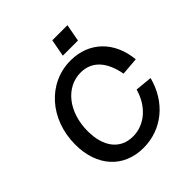

<svg xmlns="http://www.w3.org/2000/svg" viewBox="-237 -1057 1238 1238"><g transform="rotate(-45 382.0 -437.5)"><path d="M363 16C531 16 668 -96 713 -271L597 -282C563 -161 473 -84 367 -84C253 -84 184 -171 184 -315C184 -488 284 -615 419 -615C520 -615 586 -545 610 -414L731 -424C714 -602 596 -716 428 -716C222 -716 66 -541 66 -311C66 -112 183 16 363 16ZM415 -773H553L575 -891H437Z"/></g></svg>

Font: Uncut Sans Semibold Italic
Style: Regular
Weight: 600
Italic angle: -11°
Designer: Kasper Nordkvist
Foundry: UNCUT.wtf
Version: Version 1.304;Glyphs 3.2 (3246)